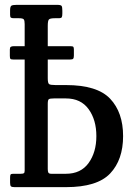

<svg xmlns="http://www.w3.org/2000/svg" viewBox="-20 -770 546 790"><path d="M65.5 -55Q74.5 -55 78 -57.2Q81.5 -59.5 81.5 -68V-525H36.5Q25.5 -525 23 -527.8Q20.5 -530.5 20.5 -540V-566Q20.5 -574.5 24.2 -577.2Q28 -580 37.5 -580H81.5V-671Q81.5 -685.5 77.8 -690.2Q74 -695 58.5 -695H37.5Q28 -695 24.8 -697.5Q21.5 -700 21.5 -709V-727Q21.5 -743.5 27.2 -746.8Q33 -750 48.5 -750H215.5Q230.5 -750 233.5 -745.5Q236.5 -741 236.5 -726V-715Q236.5 -703.5 234.2 -699.2Q232 -695 220.5 -695H205.5Q185.5 -695 181 -689.5Q176.5 -684 176.5 -663.5V-580H268.5Q279 -580 281.5 -577.5Q284 -575 284 -566V-541.5Q284 -532.5 281.5 -528.8Q279 -525 267 -525H176.5V-448Q176.5 -427.5 182.2 -423.8Q188 -420 208.5 -420H251.5Q380 -420 433.2 -363.8Q486.5 -307.5 486.5 -210Q486.5 -112.5 433.2 -56.2Q380 0 251.5 0H40Q29 0 25.2 -3.2Q21.5 -6.5 21.5 -18V-38.5Q21.5 -47.5 23.2 -51.2Q25 -55 34 -55ZM201.5 -365Q186 -365 181.2 -362Q176.5 -359 176.5 -343V-74.5Q176.5 -64.5 179 -59.8Q181.5 -55 191 -55H251.5Q312.5 -55 344.5 -99.2Q376.5 -143.5 376.5 -210Q376.5 -277 344.5 -321Q312.5 -365 251.5 -365Z"/></svg>

Font: Besley* Condensed
Style: Regular
Weight: 400
Width: 3
Designer: Owen Earl
Foundry: indestructible type*
Version: Version 3.000; ttfautohint (v1.8.3)